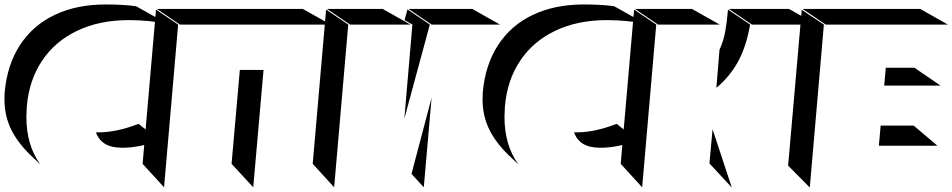

<svg xmlns="http://www.w3.org/2000/svg" viewBox="-100 -846 4261 859"><path d="M-80 -401Q-80 -326 -48.5 -263.5Q-17 -201 50 -139L80 -111Q18 -196 18 -324Q18 -338 20 -370Q30 -487 88 -574Q146 -661 245.5 -708.5Q345 -756 476 -756Q568 -756 650 -739L509 -818Q455 -826 372 -826Q243 -826 145 -779.5Q47 -733 -10.5 -644.5Q-68 -556 -79 -434Q-80 -423 -80 -401ZM329 -254Q342 -219 370.5 -202Q399 -185 447 -185Q525 -185 612 -218L520 -292Q422 -254 343 -254Z M1379 -736 1255 -806H602L705 -736ZM634 -8 697 -736 598 -803 538 -113ZM1033 -8 1079 -533H973L936 -113Z M1466 -736H1736L1612 -806H1363ZM2137 -736 2013 -806H1728L1831 -736ZM1710 -756 1745 -736 1709 -315 1823 -736 1723 -804ZM1395 -8 1458 -736 1359 -803 1299 -113ZM1796 -8 1831 -409 1741 -68Z M2059 -401Q2059 -326 2090.5 -263.5Q2122 -201 2189 -139L2219 -111Q2157 -196 2157 -324Q2157 -338 2159 -370Q2169 -487 2227 -574Q2285 -661 2384.5 -708.5Q2484 -756 2615 -756Q2707 -756 2789 -739L2648 -818Q2594 -826 2511 -826Q2382 -826 2284 -779.5Q2186 -733 2128.5 -644.5Q2071 -556 2060 -434Q2059 -423 2059 -401ZM2468 -254Q2481 -219 2509.5 -202Q2538 -185 2586 -185Q2664 -185 2751 -218L2659 -292Q2561 -254 2482 -254Z M2844 -736H3120L2996 -806H2741ZM3264 -736H3554L3430 -806H3161ZM2773 -8 2836 -736 2737 -803 2677 -113ZM3256 -736 3157 -803Q3152 -745 3144.5 -704Q3137 -663 3119 -623L3105 -453Q3165 -503 3202 -570.5Q3239 -638 3256 -736ZM3174 -7 3088 -268 3074 -115Z M4141 -736 4017 -806H3491L3594 -736ZM3523 -7 3586 -736 3487 -802 3426 -105ZM4108 -463 3991 -543H3863L3856 -463ZM4094 -194 3988 -284H3840L3832 -194Z"/></svg>

Font: FFF_HK Layer Middle
Style: Regular
Weight: 400
Italic angle: -5°
Designer: bBox Type GmbH
Foundry: bBox Type GmbH
Version: Version 0.002